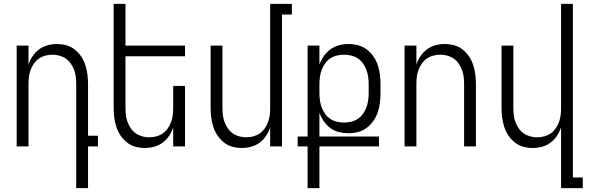

<svg xmlns="http://www.w3.org/2000/svg" viewBox="-20 -755 3040 990"><path d="M373 215V-320Q373 -339 371 -357.5Q369 -376 362.5 -393.5Q356 -411 345.5 -426.5Q335 -442 320 -452.5Q305 -463 287 -468Q269 -473 250 -473Q231 -473 213 -468Q195 -463 180 -452.5Q165 -442 154.5 -426.5Q144 -411 137.5 -393.5Q131 -376 129 -357.5Q127 -339 127 -320V0H66V-520H127V-423Q135 -446 148.5 -466Q162 -486 181.5 -500.5Q201 -515 225 -521.5Q249 -528 273 -528Q298 -528 322 -521.5Q346 -515 365.5 -499.5Q385 -484 399 -463Q413 -442 420.5 -418Q428 -394 431 -369.5Q434 -345 434 -320V-55H485V0H434V215Z M727 8Q702 8 678 1.5Q654 -5 634.5 -20.5Q615 -36 601 -57Q587 -78 579.5 -102Q572 -126 569 -150.5Q566 -175 566 -200V-735H627V-520H934V-465H627V-200Q627 -181 629 -162.5Q631 -144 637.5 -126.5Q644 -109 654.5 -93.5Q665 -78 680 -67.5Q695 -57 713 -52Q731 -47 750 -47Q769 -47 787 -52Q805 -57 820 -67.5Q835 -78 845.5 -93.5Q856 -109 862.5 -126.5Q869 -144 871 -162.5Q873 -181 873 -200V-312H934V0H873V-97Q865 -74 851.5 -54Q838 -34 818.5 -19.5Q799 -5 775 1.5Q751 8 727 8Z M1227 8Q1202 8 1178 1.5Q1154 -5 1134.5 -20.5Q1115 -36 1101 -57Q1087 -78 1079.5 -102Q1072 -126 1069 -150.5Q1066 -175 1066 -200V-520H1127V-200Q1127 -181 1129 -162.5Q1131 -144 1137.5 -126.5Q1144 -109 1154.5 -93.5Q1165 -78 1180 -67.5Q1195 -57 1213 -52Q1231 -47 1250 -47Q1269 -47 1287 -52Q1305 -57 1320 -67.5Q1335 -78 1345.5 -93.5Q1356 -109 1362.5 -126.5Q1369 -144 1371 -162.5Q1373 -181 1373 -200V-735H1485V-680H1434V0H1373V-97Q1365 -74 1351.5 -54Q1338 -34 1318.5 -19.5Q1299 -5 1275 1.5Q1251 8 1227 8Z M1566 215V0H1515V-51H1566V-520H1627V-422Q1635 -445 1649.5 -465.5Q1664 -486 1683.5 -500.5Q1703 -515 1727.5 -521.5Q1752 -528 1777 -528Q1802 -528 1826.5 -521.5Q1851 -515 1871 -500Q1891 -485 1905.5 -464Q1920 -443 1928 -419Q1936 -395 1939 -370Q1942 -345 1942 -320V-276Q1942 -251 1939 -226Q1936 -201 1928 -177Q1920 -153 1905.5 -132Q1891 -111 1871 -96Q1851 -81 1826.5 -74.5Q1802 -68 1777 -68Q1752 -68 1727.5 -74Q1703 -80 1683.5 -94.5Q1664 -109 1649.5 -130Q1635 -151 1627 -174V-51H1934V0H1627V215ZM1754 -123Q1773 -123 1791.5 -127.5Q1810 -132 1825.5 -142.5Q1841 -153 1852 -168.5Q1863 -184 1869.5 -202Q1876 -220 1878.5 -238.5Q1881 -257 1881 -276V-320Q1881 -339 1878.5 -357.5Q1876 -376 1869.5 -394Q1863 -412 1852 -427.5Q1841 -443 1825.5 -453.5Q1810 -464 1791.5 -468.5Q1773 -473 1754 -473Q1735 -473 1716.5 -468.5Q1698 -464 1682.5 -453.5Q1667 -443 1656 -427.5Q1645 -412 1638.5 -394Q1632 -376 1629.5 -357.5Q1627 -339 1627 -320V-276Q1627 -257 1629.5 -238.5Q1632 -220 1638.5 -202Q1645 -184 1656 -168.5Q1667 -153 1682.5 -142.5Q1698 -132 1716.5 -127.5Q1735 -123 1754 -123Z M2066 0V-520H2127V-423Q2135 -446 2148.5 -466Q2162 -486 2181.5 -500.5Q2201 -515 2225 -521.5Q2249 -528 2273 -528Q2298 -528 2322 -521.5Q2346 -515 2365.5 -499.5Q2385 -484 2399 -463Q2413 -442 2420.5 -418Q2428 -394 2431 -369.5Q2434 -345 2434 -320V0H2373V-320Q2373 -339 2371 -357.5Q2369 -376 2362.5 -393.5Q2356 -411 2345.5 -426.5Q2335 -442 2320 -452.5Q2305 -463 2287 -468Q2269 -473 2250 -473Q2231 -473 2213 -468Q2195 -463 2180 -452.5Q2165 -442 2154.5 -426.5Q2144 -411 2137.5 -393.5Q2131 -376 2129 -357.5Q2127 -339 2127 -320V0Z M2873 215V-97Q2865 -74 2851.5 -54Q2838 -34 2818.5 -19.5Q2799 -5 2775 1.5Q2751 8 2727 8Q2702 8 2678 1.5Q2654 -5 2634.5 -20.5Q2615 -36 2601 -57Q2587 -78 2579.5 -102Q2572 -126 2569 -150.5Q2566 -175 2566 -200V-520H2627V-200Q2627 -181 2629 -162.5Q2631 -144 2637.5 -126.5Q2644 -109 2654.5 -93.5Q2665 -78 2680 -67.5Q2695 -57 2713 -52Q2731 -47 2750 -47Q2769 -47 2787 -52Q2805 -57 2820 -67.5Q2835 -78 2845.5 -93.5Q2856 -109 2862.5 -126.5Q2869 -144 2871 -162.5Q2873 -181 2873 -200V-735H2934V160H2985V215Z"/></svg>

Font: Iosevka Light
Style: Regular
Weight: 300
Monospace: yes
Designer: Belleve Invis
Foundry: Belleve Invis
Version: Version 32.5.0; ttfautohint (v1.8.4)